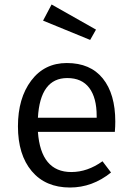

<svg xmlns="http://www.w3.org/2000/svg" viewBox="-20 -824 589 856"><path d="M408 -692 382 -646 172 -732 210 -804ZM494 -282Q494 -260 492 -236H149Q162 -57 298 -57Q370 -57 437 -105L475 -55Q392 12 292 12Q183 12 121.5 -61Q60 -134 60 -261Q60 -386 119 -464.5Q178 -543 278 -543Q383 -543 438.5 -474Q494 -405 494 -282ZM411 -299V-307Q411 -388 378 -432Q345 -476 280 -476Q159 -476 149 -299Z"/></svg>

Font: Sedus Text
Style: Regular
Weight: 400
Designer: TypeMates
Foundry: TypeMates, Runge Thomsen GbR
Version: Version 4.202;PS 004.202;hotconv 1.0.88;makeotf.lib2.5.64775